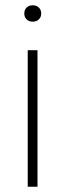

<svg xmlns="http://www.w3.org/2000/svg" viewBox="-20 -707 247 727"><path d="M85 -517H122V0H85ZM72 -656Q72 -670 81 -678.5Q90 -687 104 -687Q118 -687 127 -678.5Q136 -670 136 -656Q136 -642 127 -633.5Q118 -625 104 -625Q90 -625 81 -633.5Q72 -642 72 -656Z"/></svg>

Font: Mona Sans VF XLt
Style: Regular
Weight: 200
Designer: Deni Anggara
Foundry: GitHub
Version: Version 2.000;Glyphs 3.2.3 (3260)